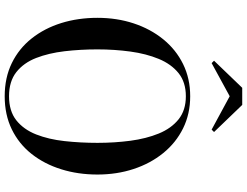

<svg xmlns="http://www.w3.org/2000/svg" viewBox="-134 -882 1026 797"><g transform="rotate(90 378.5 -483.0)"><path d="M379 10Q302 10 241.5 -19.5Q181 -49 139 -102Q97 -155 75.2 -224.8Q53.5 -294.5 53.5 -375Q53.5 -455.5 76.5 -525.2Q99.5 -595 142.5 -648Q185.5 -701 245.5 -730.5Q305.5 -760 379 -760Q452.5 -760 512.2 -730.5Q572 -701 615 -648Q658 -595 681 -525.2Q704 -455.5 704 -375Q704 -294.5 682.2 -224.8Q660.5 -155 618.8 -102Q577 -49 516.5 -19.5Q456 10 379 10ZM379 -8Q440.5 -8 478.8 -38.2Q517 -68.5 537.5 -120.5Q558 -172.5 565.2 -238.5Q572.5 -304.5 572.5 -375Q572.5 -445.5 563.8 -511.5Q555 -577.5 533.8 -629.5Q512.5 -681.5 474.8 -711.8Q437 -742 379 -742Q321 -742 283.2 -711.8Q245.5 -681.5 224 -629.5Q202.5 -577.5 193.5 -511.5Q184.5 -445.5 184.5 -375Q184.5 -304.5 192.2 -238.5Q200 -172.5 220.2 -120.5Q240.5 -68.5 279 -38.2Q317.5 -8 379 -8ZM241.5 -849 231.5 -859 344 -976H415L527.5 -859L517.5 -849L379 -924Z"/></g></svg>

Font: Bodoni Moda Medium
Style: Regular
Weight: 500
Designer: Owen Earl
Foundry: indestructible type
Version: Version 2.005